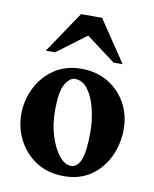

<svg xmlns="http://www.w3.org/2000/svg" viewBox="-76 -687 609 759"><g transform="rotate(10 229.0 -307.5)"><path d="M433.1 -210.4Q433.1 -150.9 408.9 -99.6Q384.8 -48.3 339.8 -17.3Q294.9 13.7 231.9 13.7Q167.5 13.7 120.8 -16.4Q74.2 -46.4 49.1 -95Q23.9 -143.6 23.9 -198.2Q23.9 -254.9 48.6 -304.7Q73.2 -354.5 118.9 -385.5Q164.6 -416.5 227.5 -416.5Q288.6 -416.5 335 -388.7Q381.3 -360.8 407.2 -314.2Q433.1 -267.6 433.1 -210.4ZM305.2 -175.3Q305.2 -223.1 294.2 -268.3Q283.2 -313.5 262 -343Q240.7 -372.6 209 -372.6Q189 -372.6 170.9 -343.5Q152.8 -314.5 152.8 -234.9Q152.8 -180.2 167.5 -133.8Q182.1 -87.4 204.8 -59.3Q227.5 -31.2 252.4 -31.2Q278.3 -31.2 291.7 -64.2Q305.2 -97.2 305.2 -175.3ZM384.3 -462.4H347.7L230.5 -550.3L113.3 -462.4H75.7L188 -628.9H272.5Z"/></g></svg>

Font: Scheherazade New
Style: Bold
Weight: 700
Designer: SIL International
Foundry: SIL International
Version: Version 4.000